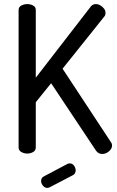

<svg xmlns="http://www.w3.org/2000/svg" viewBox="-20 -751 571 939"><path d="M113 0Q98 0 84.5 -7.5Q71 -15 71 -30V-702Q71 -717 84.5 -724Q98 -731 113 -731Q129 -731 142 -724Q155 -717 155 -702V-371L424 -719Q433 -731 449 -731Q460 -731 471 -724.5Q482 -718 489 -708.5Q496 -699 496 -688Q496 -684 495 -679Q494 -674 490 -670L286 -415L523 -55Q528 -48 528 -40Q528 -29 521 -19.5Q514 -10 503 -4Q492 2 479 2Q471 2 463 -2Q455 -6 449 -15L230 -344L155 -251V-30Q155 -15 142 -7.5Q129 0 113 0ZM211 168Q199 168 190 157Q181 146 181 134Q181 119 194 112L311 50Q317 48 321 48Q334 48 342 59Q350 70 350 82Q350 99 336 106L223 165Q220 166 217 167Q214 168 211 168Z"/></svg>

Font: Dosis ExtraLight Medium
Style: Regular
Weight: 500
Version: Version 3.001; ttfautohint (v1.8.2)